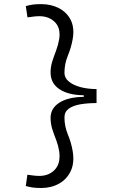

<svg xmlns="http://www.w3.org/2000/svg" viewBox="-20 -814 626 938"><path d="M181.2 104.5Q155.3 104.5 137.9 101.8Q120.6 99.1 106 94.7L113.8 39.6Q129.9 42 144.8 43.7Q159.7 45.4 172.4 45.4Q219.7 45.4 249 13.7Q271 -11.2 271 -50.8Q271 -62.5 269 -76.2Q264.6 -103 254.9 -128.9Q244.6 -154.8 235.8 -181.9Q227.1 -209 227.1 -238.3Q227.1 -284.7 269.8 -312.3Q312.5 -339.8 389.2 -340.8V-348.6Q312.5 -349.6 269.8 -378.7Q227.1 -407.7 227.1 -460Q227.1 -488.3 235.6 -514.6Q244.1 -541 254.4 -567.9Q264.2 -594.2 269 -622.1Q271 -634.3 271 -645.5Q271 -682.1 249 -705.1Q219.7 -734.9 172.4 -734.9Q159.7 -734.9 145 -733.2Q130.4 -731.4 114.3 -729L106 -784.2Q120.6 -788.6 137.9 -791.3Q155.3 -793.9 181.2 -793.9Q230 -793.9 268.6 -773.7Q307.1 -753.4 326.2 -715.3Q338.4 -689.9 338.4 -657.7Q338.4 -641.1 335 -622.1Q327.6 -581.1 311.5 -542Q294.9 -502.9 294.9 -458Q294.9 -433.1 316.7 -415.3Q338.4 -397.5 374 -388.2Q409.7 -378.9 451.7 -378.9V-310.5Q408.2 -310.5 372.6 -304.4Q336.9 -298.3 315.9 -283Q294.9 -267.6 294.9 -240.2Q294.9 -197.3 311.5 -157.2Q328.1 -117.2 335 -76.2Q344.7 -19.5 325.9 21Q307.1 61.5 268.6 83Q230 104.5 181.2 104.5Z"/></svg>

Font: CaskaydiaMono NF Light
Style: Regular
Weight: 300
Designer: Aaron Bell
Foundry: Saja Typeworks
Version: Version 2111.001; ttfautohint (v1.8.4);Nerd Fonts 3.1.1